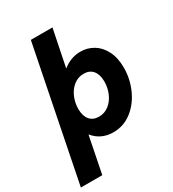

<svg xmlns="http://www.w3.org/2000/svg" viewBox="-260 -874 1085 1202"><g transform="rotate(-30 282.5 -273.5)"><path d="M155.3 -752H311.5L257.8 -487.3H259.3Q317.4 -533.2 386.7 -533.2Q437 -533.2 479.5 -507.6Q522 -481.9 547.4 -431.6Q572.8 -381.3 572.8 -310.5Q572.8 -230.5 540 -157Q507.3 -83.5 448.5 -37.8Q389.6 7.8 314.9 7.8Q270.5 7.8 234.6 -9Q198.7 -25.9 173.8 -57.1H171.4L119.1 205.1H-35.6ZM423.8 -296.4Q423.8 -346.2 400.9 -374.8Q377.9 -403.3 335 -403.3Q293.9 -403.3 262.2 -378.2Q230.5 -353 213.4 -312.7Q196.3 -272.5 196.3 -228.5Q196.3 -178.2 219.5 -150.1Q242.7 -122.1 285.6 -122.1Q326.7 -122.1 358.2 -147Q389.6 -171.9 406.7 -212.2Q423.8 -252.4 423.8 -296.4Z"/></g></svg>

Font: Reddit Sans Vanilla ExtraBold
Style: Italic
Weight: 800
Italic angle: -11.25°
Designer: Stephen Hutchings
Version: Version 1.013